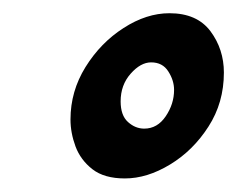

<svg xmlns="http://www.w3.org/2000/svg" viewBox="-20 -590 353 286"><path d="M313.5 -481.9Q313.5 -437 290.5 -401.4Q267.6 -365.7 233.4 -345Q199.2 -324.2 166 -324.2Q135.3 -324.2 117.7 -337.9Q100.1 -351.6 92.5 -371.8Q85 -392.1 85 -412.1Q85 -454.1 107.4 -490.2Q129.9 -526.4 164.1 -548.3Q198.2 -570.3 232.4 -570.3Q273.4 -570.3 293.5 -543.5Q313.5 -516.6 313.5 -481.9ZM194.8 -398.4Q214.4 -398.4 226.8 -416.7Q239.3 -435.1 239.3 -456.1Q239.3 -470.2 230.7 -483.6Q222.2 -497.1 205.1 -497.1Q189.5 -497.1 174.6 -480.2Q159.7 -463.4 159.7 -439Q159.7 -418 170.7 -408.2Q181.6 -398.4 194.8 -398.4Z"/></svg>

Font: Dai Banna SIL
Style: Bold Italic
Weight: 700
Italic angle: -11°
Designer: Victor Gaultney
Foundry: SIL International
Version: Version 4.000